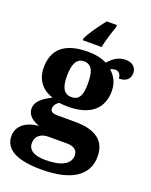

<svg xmlns="http://www.w3.org/2000/svg" viewBox="-186 -860 935 1188"><g transform="rotate(20 281.0 -266.0)"><path d="M205 -616V-606H329C337 -648 358 -715 372 -753V-766H305C270 -722 223 -658 205 -616ZM237 234C441 234 538 161 538 40C538 -60 473 -115 335 -115H216C188 -115 170 -123 170 -144C170 -166 188 -186 204 -192C215 -189 246 -188 261 -188C413 -188 482 -262 482 -370C482 -428 457 -468 425 -495C434 -499 445 -503 460 -503C476 -503 496 -491 496 -459C551 -459 569 -489 569 -522C569 -555 544 -583 499 -583C447 -583 417 -557 386 -524C352 -541 313 -550 261 -550C106 -550 36 -483 36 -365C36 -279 86 -228 151 -208C90 -177 52 -147 52 -101C52 -53 93 -29 132 -15C49 -8 -7 35 -7 101C-7 188 73 234 237 234ZM259 -251C203 -251 189 -300 189 -364C189 -430 203 -486 258 -486C316 -486 327 -432 327 -365C327 -299 316 -251 259 -251ZM240 170C173 170 127 149 127 101C127 44 173 28 208 28H331C380 28 403 49 403 81C403 138 347 170 240 170Z"/></g></svg>

Font: Noto Serif Myanmar ExtraBold
Style: Regular
Weight: 800
Designer: Ben Mitchell and the Monotype Design Team
Foundry: Monotype Imaging Inc.
Version: Version 2.106